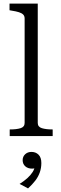

<svg xmlns="http://www.w3.org/2000/svg" viewBox="-20 -757 337 1068"><path d="M190 -737V-73Q190 -51 213 -44Q236 -37 271 -37H273V0H34V-37H36Q72 -37 94.5 -44Q117 -51 117 -73V-654Q117 -668 109 -676Q101 -684 85.5 -689Q70 -694 44 -698L33 -700V-737ZM136 291 89 266Q113 251 131.5 234.5Q150 218 161.5 200Q173 182 173 166L187 170Q181 176 174 178.5Q167 181 159 181Q135 181 120.5 168Q106 155 106 134Q106 114 120 101Q134 88 155 88Q179 88 194.5 103.5Q210 119 210 150Q210 177 201.5 201.5Q193 226 176.5 247.5Q160 269 136 291Z"/></svg>

Font: Roboto Serif 36pt Light
Style: Regular
Weight: 300
Designer: Greg Gazdowicz
Foundry: Commercial Type
Version: Version 1.008